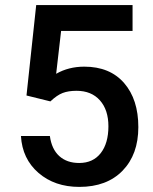

<svg xmlns="http://www.w3.org/2000/svg" viewBox="-20 -731 608 761"><path d="M85 -352.5 123.5 -710.9H505.4V-608.4H222.2L202.6 -438.5Q252 -466.8 314 -466.8Q415.5 -466.8 471.9 -401.9Q528.3 -336.9 528.3 -227.1Q528.3 -118.7 465.8 -54.4Q403.3 9.8 294.4 9.8Q196.8 9.8 132.6 -45.7Q68.4 -101.1 63 -191.9H177.7Q184.6 -140.1 214.8 -112.5Q245.1 -85 293.9 -85Q348.6 -85 379.2 -124Q409.7 -163.1 409.7 -230.5Q409.7 -295.4 376 -333.3Q342.3 -371.1 283.2 -371.1Q251 -371.1 228.5 -362.5Q206.1 -354 179.7 -329.1Z"/></svg>

Font: Vazir Medium
Style: Medium
Weight: 500
Designer: Saber Rastikerdar
Foundry: Saber Rastikerdar
Version: Version 30.0.0